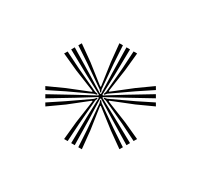

<svg xmlns="http://www.w3.org/2000/svg" viewBox="-63 -884 394 375"><g transform="rotate(30 133.5 -696.0)"><path d="M129.5 -588 130.5 -646 132 -691.5 130.5 -692.5 91.8 -668.5 42 -638.5 38 -645.5 88.8 -673.5 129 -695.2V-697L88.8 -718.5L38 -746.5L42 -753.5L91.8 -723.5L130.5 -699.5L132 -700.5L130.5 -746L129.5 -804H137.5L136.5 -746L135 -700.5L136.5 -699.5L175.2 -723.5L225 -753.5L229 -746.5L178.2 -718.5L138.2 -696.8V-695L178.2 -673.5L229 -645.5L225 -638.5L175.2 -668.5L136.5 -692.5L135 -691.5L136.5 -646L137.5 -588ZM113.5 -588 117.5 -628.2 124.8 -679.5 123.5 -680.2 83 -648.2 50 -624.8 46 -631.5 79.2 -653.5 125 -685.2 129 -690 130.5 -689 128.5 -683.2 124 -627.8 121.5 -588ZM34 -652.5 30 -659.2 67 -676 114.8 -695.2V-696.8L67 -716L30 -732.8L34 -739.5L69.5 -721.8L120 -698.2L126 -697V-695L120 -693.8L69.5 -670.2ZM145.5 -588 143.2 -627.8 138.5 -683.2 136.5 -689 138.2 -690 142.2 -685.2 187.8 -653.5 221 -631.5 217 -624.8 184.2 -648.2 143.2 -680 142 -679.2 149.5 -628.2 153.5 -588ZM129 -702 125 -706.8 79.2 -738.5 46 -760.5 50 -767.2 83 -743.8 123.5 -712 124.8 -712.8 117.5 -763.8 113.5 -804H121.5L123.8 -764.2L128.5 -708.8L130.5 -703ZM233 -652.5 197.5 -670.2 147 -693.8 141 -695V-697L147 -698.2L197.5 -721.8L233 -739.5L237 -732.8L200.2 -716L152.2 -696.8V-695.2L200.2 -676L237 -659.2ZM138.2 -702 136.5 -703 138.5 -708.8 143.2 -764.2 145.5 -804H153.5L149.5 -763.8L142.2 -712.8L143.5 -712L184.2 -743.8L217 -767.2L221 -760.5L187.8 -738.5L142.2 -706.8Z"/></g></svg>

Font: Big Shoulders Inline Text Thin
Style: Regular
Weight: 100
Designer: Patric King
Foundry: XO Type Co
Version: Version 2.002